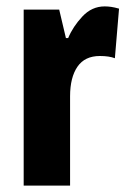

<svg xmlns="http://www.w3.org/2000/svg" viewBox="-20 -580 400 600"><path d="M307 -560Q317 -560 327.5 -558.5Q338 -557 352 -553L339 -398Q321 -405 292 -405Q245 -405 222 -371.5Q199 -338 199 -279V0H54V-550H165L186 -461H193Q208 -497 237.5 -528.5Q267 -560 307 -560Z"/></svg>

Font: Noto Sans Thai ExtCond ExtBd
Style: Regular
Weight: 800
Width: 2
Designer: Monotype Design Team
Foundry: Monotype Imaging Inc.
Version: Version 2.002; ttfautohint (v1.8.4.7-5d5b)